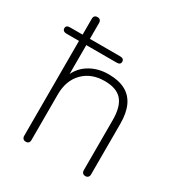

<svg xmlns="http://www.w3.org/2000/svg" viewBox="-179 -831 901 957"><g transform="rotate(30 271.5 -352.5)"><path d="M106 6Q96 6 90.5 0Q85 -6 85 -16V-562H12Q2 -562 -4 -567Q-10 -572 -10 -580Q-10 -598 12 -598H94L85 -589V-689Q85 -700 90.5 -705.5Q96 -711 106 -711Q116 -711 121.5 -705.5Q127 -700 127 -689V-589L118 -598H302Q313 -598 318.5 -593Q324 -588 324 -580Q324 -562 302 -562H127V-366H115Q135 -429 184 -460.5Q233 -492 297 -492Q355 -492 393.5 -471.5Q432 -451 451 -410Q470 -369 470 -308V-16Q470 -6 464.5 0Q459 6 449 6Q439 6 433.5 0Q428 -6 428 -16V-304Q428 -381 397 -417Q366 -453 297 -453Q220 -453 173.5 -405.5Q127 -358 127 -278V-16Q127 6 106 6Z"/></g></svg>

Font: Nunito ExtraLight
Style: Regular
Weight: 200
Designer: Vernon Adams
Foundry: Vernon Adams
Version: Version 3.602